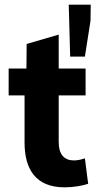

<svg xmlns="http://www.w3.org/2000/svg" viewBox="-20 -790 423 821"><path d="M274 -770 280 -548H343L367 -701L368 -770ZM256 11C296 11 332 4 357 -4L343 -113C329 -108 312 -104 296 -104C257 -104 231 -127 231 -183V-382H346V-497H231V-642L94 -602L93 -497H17V-382H85V-181C85 -66 133 11 256 11Z"/></svg>

Font: Cambridge Sans Bold
Style: Regular
Weight: 700
Version: Version 2.020;PS 002.020;hotconv 1.0.88;makeotf.lib2.5.64775